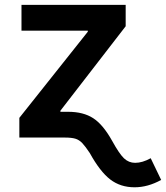

<svg xmlns="http://www.w3.org/2000/svg" viewBox="-20 -566 683 790"><path d="M59.6 0V-81.1L341.3 -435.5V-439.9H68.4V-545.9H497.1V-458L228.5 -110.4V-106H260.3Q322.8 -106 363.3 -79.8Q403.8 -53.7 440.9 12.7Q470.7 66.9 490.2 85.4Q509.8 104 536.1 104Q565.9 104 600.1 85L643.1 174.3Q588.4 204.6 533.7 204.6Q475.6 204.6 433.6 172.4Q391.6 140.1 349.6 64Q331.5 36.6 318.6 22.9Q305.7 9.3 289.8 4.6Q273.9 0 247.6 0Z"/></svg>

Font: Inter-SemiBold
Style: Regular
Weight: 600
Designer: Rasmus Andersson
Foundry: rsms
Version: Version 4.000;git-a52131595